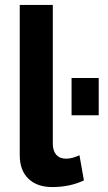

<svg xmlns="http://www.w3.org/2000/svg" viewBox="-20 -750 437 778"><path d="M60 -121V-730H194V-168Q194 -139 208 -123Q222 -107 248 -107Q272 -107 302 -121L320 -19Q263 8 192 8Q130 8 95 -26Q60 -60 60 -121ZM380 -283H270V-434H380Z"/></svg>

Font: Raleway
Style: Bold
Weight: 700
Designer: Matt McInerney, Pablo Impallari, Rodrigo Fuenzalida
Foundry: Matt McInerney, Pablo Impallari, Rodrigo Fuenzalida
Version: Version 3.000